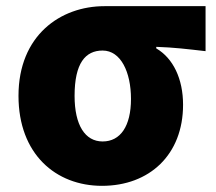

<svg xmlns="http://www.w3.org/2000/svg" viewBox="-20 -589 700 623"><path d="M311 14C465 14 574 -87 574 -249C574 -333 542 -400 487 -432V-437C546 -435 585 -430 647 -423V-569H319C176 -569 40 -474 40 -278C40 -89 161 14 311 14ZM313 -130C256 -130 222 -183 222 -278C222 -384 257 -425 313 -425C372 -425 405 -355 405 -268C405 -180 371 -130 313 -130Z"/></svg>

Font: Noto Sans CJK HK Black
Style: Regular
Weight: 900
Designer: Ryoko NISHIZUKA 西塚涼子 (kana, bopomofo & ideographs); Paul D. Hunt (Latin, Greek & Cyrillic); Sandoll Communications 산돌커뮤니
Foundry: Adobe
Version: Version 2.004;hotconv 1.0.118;makeotfexe 2.5.65603